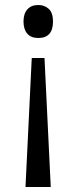

<svg xmlns="http://www.w3.org/2000/svg" viewBox="-20 -566 307 768"><path d="M107 -334H158L183 182H82ZM192 -480Q192 -414 133 -414Q104 -414 89 -431.5Q74 -449 74 -480Q74 -511 89.5 -528.5Q105 -546 133 -546Q158 -546 175 -530.5Q192 -515 192 -480Z"/></svg>

Font: Stephens Clock
Style: Regular
Weight: 400
Designer: Peter Wiegel (catfonts.de) with slight modifications by DT1.org
Version: Version 0.9.1